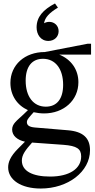

<svg xmlns="http://www.w3.org/2000/svg" viewBox="-20 -830 550 1107"><path d="M259 -594C293 -594 318 -618 318 -650C318 -682 294 -704 264 -704C253 -704 243 -701 234 -696C239 -729 264 -756 314 -786L297 -810C229 -774 191 -733 191 -672C191 -632 214 -594 259 -594ZM234 -176C348 -176 432 -252 432 -356C432 -430 389 -488 322 -515H505V-578H486L238 -530C123 -530 40 -456 40 -352C40 -280 79 -223 141 -195L114 -169C77 -134 50 -117 50 -83C50 -48 79 -23 124 -13L84 27C38 73 27 107 27 135C27 207 101 257 215 257C372 257 499 160 499 36C499 -35 458 -72 371 -79L180 -95C148 -98 135 -108 135 -126C135 -136 139 -143 158 -165L174 -183C193 -179 213 -176 234 -176ZM244 -215C173 -215 128 -273 128 -365C128 -446 164 -491 228 -491C299 -491 344 -433 344 -341C344 -260 308 -215 244 -215ZM106 96C106 62 127 35 165 -8L346 5C423 11 448 28 448 72C448 142 381 188 269 188C167 188 106 156 106 96Z"/></svg>

Font: Hedvig Letters Serif 24pt
Style: Regular
Weight: 400
Designer: Alexander Örn & Tor Weibull
Foundry: Kanon Foundry
Version: Version 1.000